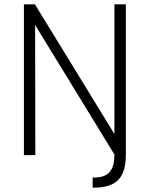

<svg xmlns="http://www.w3.org/2000/svg" viewBox="-20 -720 695 891"><path d="M511 -700V-98L142 -700H91V0H144L143 -604L511 -3C511 67 487 106 410 104V151C525 152 563 101 564 0V-700Z"/></svg>

Font: Arthouse Owned Light
Style: Regular
Weight: 300
Designer: Jeremy Tribby
Foundry: Tribby Type
Version: Version 1.000;PS 001.000;hotconv 1.0.88;makeotf.lib2.5.64775